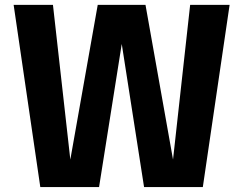

<svg xmlns="http://www.w3.org/2000/svg" viewBox="-20 -757 984 777"><path d="M143.1 0 35.2 -737.3H194.3L264.6 -111.3L375.5 -737.3H568.8L680.2 -111.3L749.5 -737.3H909.2L800.8 0H563L472.7 -579.1L380.9 0Z"/></svg>

Font: Epilogue
Style: Bold
Weight: 700
Designer: Tyler Finck
Foundry: Etcetera Type Co
Version: Version 2.112